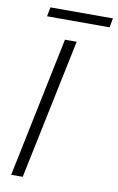

<svg xmlns="http://www.w3.org/2000/svg" viewBox="-96 -931 602 983"><g transform="rotate(10 204.5 -439.5)"><path d="M186 -729H247L95 0H35ZM84 -879H409L400 -831H75Z"/></g></svg>

Font: Mona Sans Light
Style: Italic
Weight: 300
Italic angle: -11.7°
Designer: Deni Anggara
Foundry: GitHub
Version: Version 2.000